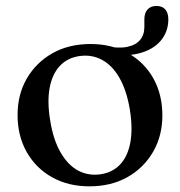

<svg xmlns="http://www.w3.org/2000/svg" viewBox="-20 -630 620 661"><path d="M559.5 -563.5Q559.5 -520.5 532.8 -489.2Q506 -458 456.8 -445.8Q407.5 -433.5 340.5 -448Q332.5 -449.5 328.5 -452.5Q324.5 -455.5 324.5 -460.5Q324.5 -466.5 329.2 -469.8Q334 -473 342 -471.5Q387.5 -462.5 417.2 -468.5Q447 -474.5 462 -492.2Q477 -510 477 -537V-563.5Q477 -585.5 488 -597.5Q499 -609.5 518.5 -609.5Q538.5 -609.5 549 -597.5Q559.5 -585.5 559.5 -563.5ZM291.5 -478.5Q364.5 -478.5 420.5 -447.2Q476.5 -416 507.8 -360.5Q539 -305 539 -232.5Q539 -162.5 507 -107.2Q475 -52 418.8 -20.2Q362.5 11.5 288 11.5Q215 11.5 159.2 -19.8Q103.5 -51 72 -106.5Q40.5 -162 40.5 -234Q40.5 -305 72.5 -360Q104.5 -415 160.8 -446.8Q217 -478.5 291.5 -478.5ZM326 -30Q367.5 -36 393.8 -64Q420 -92 428.8 -140Q437.5 -188 427 -253Q416 -318.5 391.5 -361.5Q367 -404.5 331.5 -423.8Q296 -443 253.5 -437Q212 -431 185.8 -402.8Q159.5 -374.5 150.8 -326.8Q142 -279 153 -214Q163.5 -149 188.2 -105.8Q213 -62.5 248.2 -43.2Q283.5 -24 326 -30Z"/></svg>

Font: Fraunces 20pt
Style: Regular
Weight: 400
Version: Version 1.000;[b76b70a41]